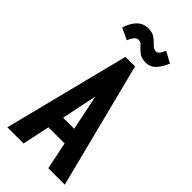

<svg xmlns="http://www.w3.org/2000/svg" viewBox="-253 -853 906 906"><g transform="rotate(45 200.0 -400.5)"><path d="M282 0 254 -137H146L117 0H9L168 -629H232L392 0ZM200 -397 163 -218H237ZM284 -785 339 -755Q324 -718 303.5 -697.5Q283 -677 257 -677Q226 -677 209 -690Q192 -703 181 -716.5Q170 -730 156 -730Q143 -730 134 -719Q125 -708 117 -689L59 -716Q86 -801 150 -801Q178 -801 195 -788Q212 -775 224 -762Q236 -749 250 -749Q263 -749 270 -759.5Q277 -770 284 -785Z"/></g></svg>

Font: Inconsolata Condensed ExtraBold
Style: Regular
Weight: 800
Width: 3
Monospace: yes
Designer: Raph Levien, Cyreal, Brenton Simpson
Foundry: Raph Levien, Cyreal, Google
Version: Version 3.001; ttfautohint (v1.8.2.53-6de2)